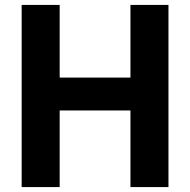

<svg xmlns="http://www.w3.org/2000/svg" viewBox="-20 -760 772 780"><path d="M222.4 0H68V-740H222.4ZM664.4 0H510V-740H664.4ZM574.8 -311.2H139.6V-444.8H574.8Z"/></svg>

Font: Be Vietnam Pro Variable Thin
Style: Regular
Weight: 100
Designer: Lam Bao, Tony Le, Vietanh Nguyen
Foundry: Yellow Type Foundry
Version: Version 1.002